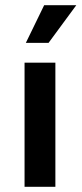

<svg xmlns="http://www.w3.org/2000/svg" viewBox="-20 -715 312 735"><path d="M74 0V-475H192V0ZM166 -551H79L149 -695H272Z"/></svg>

Font: Ek Mukta SemiBold
Style: Regular
Weight: 600
Designer: Girish Dalvi and Yashodeep Gholap
Foundry: Ek Type
Version: Version 2.538;PS 1.002;hotconv 16.6.51;makeotf.lib2.5.65220;